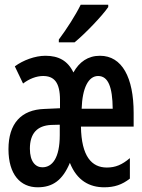

<svg xmlns="http://www.w3.org/2000/svg" viewBox="-20 -786 603 816"><path d="M230 -618V-606H297C342 -643 414 -718 440 -756V-766H323C301 -721 263 -662 230 -618ZM140 10C204 10 246 -20 277 -94C307 -18 361 10 423 10C466 10 499 -1 532 -27V-114C499 -86 471 -74 434 -74C370 -74 326 -121 324 -248H548V-306C548 -456 499 -549 405 -549C354 -549 317 -523 292 -478C268 -528 229 -549 173 -549C129 -549 78 -530 43 -504L78 -431C104 -451 135 -463 163 -463C210 -463 235 -436 235 -361V-326L169 -323C70 -320 16 -261 16 -152C16 -44 67 10 140 10ZM459 -324H327C330 -413 356 -463 397 -463C440 -463 458 -416 459 -324ZM160 -75C131 -75 107 -99 107 -154C107 -219 138 -252 197 -255L234 -256V-212C234 -114 202 -75 160 -75Z"/></svg>

Font: Noto Sans Mono SemiCondensed Medium
Style: Regular
Weight: 500
Width: 4
Designer: Monotype Design Team
Foundry: Monotype Imaging Inc.
Version: Version 2.014